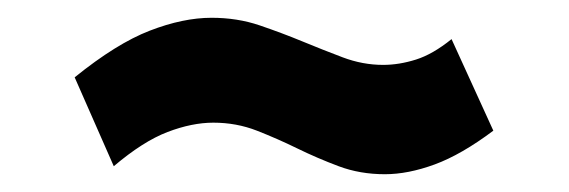

<svg xmlns="http://www.w3.org/2000/svg" viewBox="-20 -465 640 216"><path d="M64 -378Q111 -416 148.5 -430.5Q186 -445 218 -445Q247 -445 272 -436.5Q297 -428 320 -418.5Q343 -409 365.5 -400.5Q388 -392 411 -392Q429 -392 448 -398Q467 -404 488 -421L535 -318Q499 -291 469 -280Q439 -269 413 -269Q385 -269 361 -278Q337 -287 314.5 -298Q292 -309 269 -318Q246 -327 220 -327Q196 -327 168.5 -316.5Q141 -306 108 -278Z"/></svg>

Font: PT Mono
Style: Bold
Weight: 700
Monospace: yes
Designer: A.Korolkova, I.Chaeva
Foundry: ParaType Ltd
Version: Version 1.000 OFL